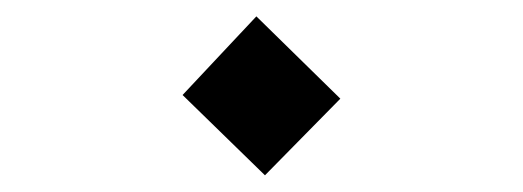

<svg xmlns="http://www.w3.org/2000/svg" viewBox="-20 -356 626 230"><path d="M297.4 -146 198.7 -242.2 287.1 -336.4 387.7 -237.8Z"/></svg>

Font: Cascadia Mono NF SemiLight
Style: Regular
Weight: 350
Monospace: yes
Designer: Aaron Bell
Foundry: Saja Typeworks
Version: Version 2404.023; ttfautohint (v1.8.4)